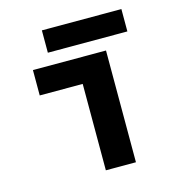

<svg xmlns="http://www.w3.org/2000/svg" viewBox="-103 -773 805 863"><g transform="rotate(-15 300.0 -341.0)"><path d="M284 0V-402H84V-520H424V0ZM169 -578V-682H539V-578Z"/></g></svg>

Font: M PLUS Code Latin Expanded
Style: Bold
Weight: 700
Width: 7
Designer: Coji Morishita
Foundry: UNDERFOREST DESIGN
Version: Version 1.002; ttfautohint (v1.8.3)